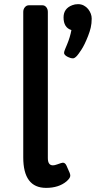

<svg xmlns="http://www.w3.org/2000/svg" viewBox="-20 -891 459 919"><path d="M209 -134.3Q209 -99.6 233.4 -99.6Q241.2 -99.6 253.4 -104Q275.9 -112.3 280.8 -112.3Q292 -112.3 298.3 -98.1L313.5 -63.5Q316.4 -56.2 316.4 -49.8Q316.4 -38.6 297.9 -22.5Q260.7 8.3 200.7 8.3Q91.3 8.3 91.3 -137.7V-834Q91.3 -847.2 99.1 -856.4Q106.9 -865.7 117.7 -865.7H183.1Q194.3 -865.7 201.7 -856.4Q209 -847.2 209 -834ZM321.8 -747.1Q284.2 -758.8 284.2 -807.6Q284.2 -850.6 326.2 -866.2Q338.4 -871.1 353.5 -871.1Q368.7 -871.1 380.9 -864.7Q393.1 -858.4 401.9 -847.7Q418.9 -825.7 418.9 -802Q418.9 -778.3 414.3 -758.8Q409.7 -739.3 401.9 -719.7Q385.3 -676.8 369.4 -652.8Q353.5 -628.9 348.6 -624Q337.4 -611.8 329.6 -611.8Q317.9 -611.8 305.2 -618.2Q286.6 -627.4 286.6 -637.7Q286.6 -644 292 -656.7L300.8 -677.7Q315.4 -712.4 321.8 -747.1Z"/></svg>

Font: Capriola
Style: Regular
Weight: 400
Designer: Viktoriya Grabowska
Foundry: Viktoriya Grabowska
Version: Version 1.007